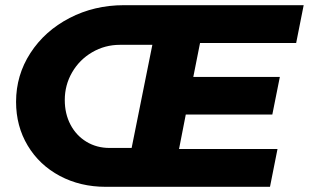

<svg xmlns="http://www.w3.org/2000/svg" viewBox="-20 -721 1192 741"><path d="M752 -555 726 -424H1060L1031 -279H697L671 -146H1051L1022 0H388Q290 0 211 -42Q132 -84 87 -159Q42 -234 42 -328Q42 -431 97.5 -516.5Q153 -602 248.5 -651.5Q344 -701 458 -701H1152L1123 -555ZM488 -150 568 -548H443Q385 -548 336 -519.5Q287 -491 258.5 -442Q230 -393 230 -335Q230 -282 252 -240Q274 -198 313.5 -174Q353 -150 403 -150Z"/></svg>

Font: Gontserrat
Style: Bold Italic
Weight: 700
Italic angle: -11.3°
Designer: Julieta Ulanovsky
Foundry: Julieta Ulanovsky
Version: Version 6.001